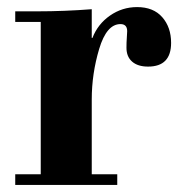

<svg xmlns="http://www.w3.org/2000/svg" viewBox="-20 -522 503 542"><path d="M23 0V-30H95V-460H23V-490H85Q162 -490 239 -496V-415H241Q256 -454 290.5 -478Q325 -502 367 -502Q413 -502 438 -473.5Q463 -445 463 -401Q463 -334 398 -334Q369 -334 353 -348Q337 -362 337 -387Q337 -403 338 -415.5Q339 -428 339 -434Q339 -454 320 -454Q281 -454 260 -384Q239 -314 239 -241V-30H311V0Z"/></svg>

Font: Justus
Style: Bold
Weight: 700
Version: Version 001.001